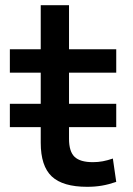

<svg xmlns="http://www.w3.org/2000/svg" viewBox="-20 -710 513 740"><path d="M18 -220V-310H428V-220ZM316 10Q222 10 179.5 -30Q137 -70 137 -160V-430H18V-520H137V-690H246V-520H428V-430H246V-175Q246 -126 267.5 -105.5Q289 -85 338 -85Q358 -85 376.5 -88.5Q395 -92 415 -99L428 -9Q399 1 372.5 5.5Q346 10 316 10Z"/></svg>

Font: M PLUS 2 Medium
Style: Regular
Weight: 500
Designer: Coji Morishita
Foundry: UNDERFOREST DESIGN
Version: Version 1.001